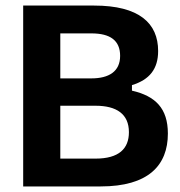

<svg xmlns="http://www.w3.org/2000/svg" viewBox="-20 -670 648 690"><path d="M341.7 0C513.3 0 583.3 -75.8 583.3 -190C583.3 -280.8 538.3 -325 454.2 -344.2V-364.2C517.5 -383.3 548.3 -422.5 548.3 -486.7C548.3 -586.7 480 -650 318.3 -650H63.3V0ZM196.7 -550H308.3C376.7 -550 411.7 -524.2 411.7 -469.2C411.7 -413.3 371.7 -388.3 308.3 -388.3H196.7ZM196.7 -290H323.3C399.2 -290 443.3 -260 443.3 -195C443.3 -135.8 407.5 -100 323.3 -100H196.7Z"/></svg>

Font: Familjen Grotesk
Style: Bold
Weight: 700
Designer: Anders Wikstroem, Jonas Baeckman, Matilda Gysing, Kristian Moeller
Foundry: Familjen STHLM AB
Version: Version 2.000